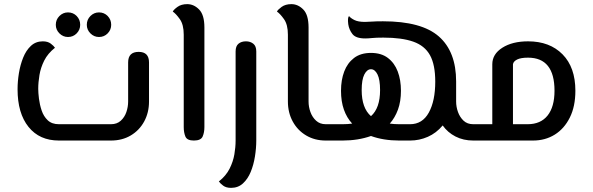

<svg xmlns="http://www.w3.org/2000/svg" viewBox="-20 -680 2867 929"><path d="M265 0Q171 0 118 -66Q65 -132 65 -248Q65 -286 71.5 -326Q78 -366 92 -401Q106 -436 129.5 -458Q153 -480 187 -480Q211 -480 225.5 -469Q240 -458 246 -449Q211 -421 194 -387Q177 -353 171 -317.5Q165 -282 165 -250Q165 -231 168.5 -202.5Q172 -174 181.5 -145.5Q191 -117 211 -98Q231 -79 265 -79H517Q546 -79 564.5 -96Q583 -113 591.5 -138Q600 -163 600 -189V-378Q600 -429 651 -429Q701 -429 701 -378V-189Q701 -135 677.5 -92Q654 -49 612.5 -24.5Q571 0 517 0ZM459 -501Q435 -501 417.5 -518.5Q400 -536 400 -560Q400 -585 417.5 -602.5Q435 -620 459 -620Q484 -620 501 -602.5Q518 -585 518 -560Q518 -536 501 -518.5Q484 -501 459 -501ZM309 -501Q285 -501 267.5 -518.5Q250 -536 250 -560Q250 -585 267.5 -602.5Q285 -620 309 -620Q334 -620 351 -602.5Q368 -585 368 -560Q368 -536 351 -518.5Q334 -501 309 -501Z M918 0Q885 0 877 -19.5Q869 -39 869 -65V-512Q869 -561 850 -587.5Q831 -614 816 -624Q820 -633 838.5 -646.5Q857 -660 886 -660Q918 -660 943.5 -634Q969 -608 969 -547V-65Q969 -39 960.5 -19.5Q952 0 918 0Z M1098 229Q1074 229 1059.5 218Q1045 207 1039 198Q1074 170 1091 136Q1108 102 1114 67Q1120 32 1120 0V-431Q1120 -457 1134 -468.5Q1148 -480 1170 -480Q1191 -480 1205.5 -468.5Q1220 -457 1220 -431V0Q1220 37 1213.5 77.5Q1207 118 1193 152Q1179 186 1155.5 207.5Q1132 229 1098 229Z M1556 0Q1503 0 1461.5 -24.5Q1420 -49 1396.5 -92Q1373 -135 1373 -189V-512Q1373 -561 1354 -587.5Q1335 -614 1320 -624Q1324 -633 1342.5 -646.5Q1361 -660 1390 -660Q1422 -660 1447.5 -634Q1473 -608 1473 -547V-189Q1473 -163 1482 -138Q1491 -113 1509.5 -96Q1528 -79 1556 -79H1586Q1598 -79 1602 -68.5Q1606 -58 1606 -40Q1606 -22 1602 -11Q1598 0 1586 0Z M1730 -244Q1730 -157 1775 -118Q1819 -157 1819 -244Q1819 -295 1806.5 -320Q1794 -345 1775 -345Q1756 -345 1743 -320Q1730 -295 1730 -244ZM1586 0Q1574 0 1570 -11Q1566 -22 1566 -40Q1566 -58 1570 -68.5Q1574 -79 1586 -79H1638Q1663 -79 1684 -82Q1658 -110 1644 -149.5Q1630 -189 1630 -241Q1630 -293 1645.5 -334Q1661 -375 1693 -399.5Q1725 -424 1775 -424Q1825 -424 1857 -399.5Q1889 -375 1904.5 -334Q1920 -293 1920 -241Q1920 -189 1905.5 -149.5Q1891 -110 1866 -82Q1887 -79 1911 -79H1964Q2024 -79 2055 -135.5Q2086 -192 2086 -285Q2086 -367 2060.5 -413Q2035 -459 1979.5 -478.5Q1924 -498 1835 -498Q1799 -498 1780.5 -496Q1762 -494 1747 -494Q1702 -494 1685.5 -515Q1669 -536 1665 -563Q1661 -596 1669 -602Q1677 -592 1695 -583Q1713 -574 1746 -574Q1761 -574 1779.5 -575.5Q1798 -577 1833 -577Q2020 -577 2103.5 -503.5Q2187 -430 2187 -286V-282V-189Q2187 -163 2196 -138Q2205 -113 2223 -96Q2241 -79 2270 -79H2310Q2321 -79 2325.5 -68.5Q2330 -58 2330 -40Q2330 -22 2325.5 -11Q2321 0 2310 0H2270Q2222 0 2184 -19.5Q2146 -39 2122 -73Q2091 -36 2050 -18Q2009 0 1964 0H1911Q1874 0 1839.5 -5.5Q1805 -11 1775 -22Q1744 -11 1709.5 -5.5Q1675 0 1638 0Z M2310 0Q2298 0 2294 -11Q2290 -22 2290 -40Q2290 -58 2294 -68.5Q2298 -79 2310 -79H2362V-369Q2362 -418 2410.5 -449Q2459 -480 2535 -480Q2640 -480 2702 -417Q2764 -354 2764 -241Q2764 -165 2737 -111Q2710 -57 2664 -28.5Q2618 0 2559 0ZM2535 -401Q2500 -401 2482 -392Q2464 -383 2462 -369V-79H2533Q2596 -79 2629.5 -121Q2663 -163 2663 -241Q2663 -401 2535 -401Z"/></svg>

Font: El Messiri Medium
Style: Regular
Weight: 500
Designer: Mohamed Gaber
Foundry: Kief Type Foundry
Version: Version 2.020; ttfautohint (v1.8.3)